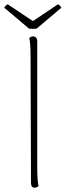

<svg xmlns="http://www.w3.org/2000/svg" viewBox="-35 -864 305 892"><path d="M109 -14 107 -600Q107 -663 101 -687Q109 -695 119 -695Q127 -695 132.5 -689Q138 -683 138 -673V-87Q138 -24 144 0Q136 8 126 8Q109 8 109 -14ZM117 -730Q106 -730 100 -731L-15 -828Q-10 -839 1 -844L118 -766L234 -844Q245 -839 250 -828L135 -731Q129 -730 117 -730Z"/></svg>

Font: Arima Madurai Thin
Style: Regular
Weight: 250
Designer: Joana Correia and Natanael Gama
Foundry: NDISCOVER
Version: Version 1.020; ttfautohint (v1.5) -l 7 -r 28 -G 50 -x 13 -D 